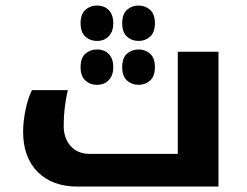

<svg xmlns="http://www.w3.org/2000/svg" viewBox="-20 -685 907 705"><path d="M264.2 0Q171.9 0 118.4 -53.7Q64.9 -107.4 64.9 -201.2Q64.9 -238.8 73.7 -281.5Q82.5 -324.2 97.2 -354H229Q213.9 -289.1 213.9 -223.1Q213.9 -176.8 239.7 -148.4Q265.6 -120.1 308.1 -120.1H632.8V-495.1H782.2V0ZM335.9 -373.5Q311 -373.5 293.5 -389.4Q275.9 -405.3 275.9 -438.5Q275.9 -472.2 293.5 -487.8Q311 -503.4 335.9 -503.4Q363.8 -503.4 379.9 -486.1Q396 -468.8 396 -438.5Q396 -409.2 379.9 -391.4Q363.8 -373.5 335.9 -373.5ZM488.8 -373.5Q463.9 -373.5 446.3 -389.4Q428.7 -405.3 428.7 -438.5Q428.7 -472.2 446.3 -487.8Q463.9 -503.4 488.8 -503.4Q513.7 -503.4 531.2 -487.8Q548.8 -472.2 548.8 -438.5Q548.8 -405.3 531.2 -389.4Q513.7 -373.5 488.8 -373.5ZM335.9 -534.7Q311 -534.7 293.5 -550.5Q275.9 -566.4 275.9 -599.6Q275.9 -633.3 293.5 -648.9Q311 -664.6 335.9 -664.6Q363.8 -664.6 379.9 -647.2Q396 -629.9 396 -599.6Q396 -570.3 379.9 -552.5Q363.8 -534.7 335.9 -534.7ZM488.8 -534.7Q463.9 -534.7 446.3 -550.5Q428.7 -566.4 428.7 -599.6Q428.7 -633.3 446.3 -648.9Q463.9 -664.6 488.8 -664.6Q513.7 -664.6 531.2 -648.9Q548.8 -633.3 548.8 -599.6Q548.8 -566.4 531.2 -550.5Q513.7 -534.7 488.8 -534.7Z"/></svg>

Font: DroidArabicKufi-Bold
Style: Bold
Weight: 700
Designer: Pascal Zoghbi
Foundry: Ascender Corporation
Version: Version 1.00